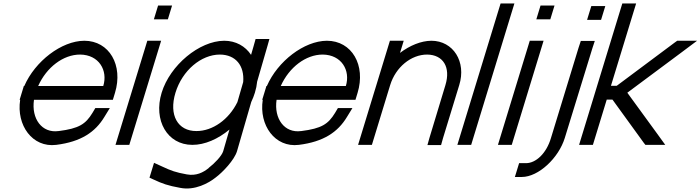

<svg xmlns="http://www.w3.org/2000/svg" viewBox="-20 -819 4057 1112"><path d="M201.1 -321H578.1C605.7 -411 553.5 -502 443.8 -503C346.3 -503 249.6 -429.5 201.1 -321ZM96.8 -241H93.7L105.9 -281L118.1 -321H120.7C183.3 -464.5 336 -582.1 468.2 -583C613.2 -583 694.8 -441 645.9 -281L633.7 -241H593.7H176.8C160.7 -130.8 223.1 -46.6 319.3 -60H320.3C437.9 -75 475.6 -100 515.4 -165L532 -193H616L584.1 -141C531.5 -54 449.4 2 305.9 20C167.5 37.4 73.9 -94.1 96.8 -241Z M911.2 -707H871.2L895.6 -787H935.6H936.6H976.6L952.2 -707H912.2ZM821 -543 833.2 -583H913.2L901 -543L741.1 -20L728.9 20H648.9L661.1 -20Z M916.2 -282C964.8 -441 1133.9 -582 1278.2 -583C1346.5 -583 1400.8 -551.3 1434.1 -501.3L1448.8 -552L1460.3 -593H1540.3L1529.4 -554L1469.3 -346.4C1467.3 -325.5 1463 -303.9 1456.2 -282C1450.6 -263.8 1443.5 -245.8 1435.1 -228.2L1352.6 57C1337 108 1270.6 178 1229.1 209C1189.3 241 1108.6 286 1023.8 269C951.7 256 921.1 245 867.7 220L845.8 210L872.1 124L920.4 146C972 170 996.3 179 1061.6 191C1116.5 201 1157 180 1188.9 154L1189.2 153C1223.2 127 1264.3 84 1272.6 57L1308.9 -68.6C1243.2 -14.1 1165.8 20.5 1093.9 20C948.9 20 867.3 -122 916.2 -282ZM996.2 -282C956.5 -152 1010 -59 1118.3 -60C1211.5 -60 1305.2 -126.4 1354.9 -227.5L1388.5 -343.7C1396.4 -439.1 1345 -502.2 1253.8 -503C1144.8 -503 1035.7 -411 996.2 -282Z M1606.1 -321H1983.1C2010.7 -411 1958.5 -502 1848.8 -503C1751.3 -503 1654.6 -429.5 1606.1 -321ZM1501.8 -241H1498.7L1510.9 -281L1523.1 -321H1525.7C1588.3 -464.5 1741 -582.1 1873.2 -583C2018.2 -583 2099.8 -441 2050.9 -281L2038.7 -241H1998.7H1581.8C1565.7 -130.8 1628.1 -46.6 1724.3 -60H1725.3C1842.9 -75 1880.6 -100 1920.4 -165L1937 -193H2021L1989.1 -141C1936.5 -54 1854.4 2 1710.9 20C1572.5 37.4 1478.9 -94.1 1501.8 -241Z M2296.7 -512.6C2353.2 -555.4 2418.5 -582.5 2478.2 -583C2605.2 -583 2681.9 -461 2639.7 -326L2546.1 -20L2534.6 21H2455.6L2466.8 -19L2559.7 -326C2591.5 -430 2546.5 -502 2453.8 -503C2360.8 -503 2271.5 -430 2239.7 -326L2227.4 -286L2146.1 -20L2133.9 20H2053.9L2066.1 -20L2147.4 -286L2159.7 -326L2226 -543L2238.2 -583H2318.2L2306 -543Z M2867 -759 2879.3 -799H2959.3L2947 -759L2721.1 -20L2708.9 20H2628.9L2641.1 -20Z M3126.2 -707H3086.2L3110.6 -787H3150.6H3151.6H3191.6L3167.2 -707H3127.2ZM3036 -543 3048.2 -583H3128.2L3116 -543L2956.1 -20L2943.9 20H2863.9L2876.1 -20Z M3420.2 -704H3380.2L3404.7 -784H3444.7H3445.7H3485.7L3461.2 -704H3421.2ZM3331 -543 3343.9 -582H3424.9L3411.7 -542L3251.1 -20C3215.6 96 3099 206 3002 206H2962L2986.5 126H3026.5C3083.5 126 3144.6 70 3171.1 -20Z M3527.3 -242H3494L3426.1 -20L3413.9 20H3333.9L3346.1 -20L3414 -242L3438.4 -322L3572 -759L3584.3 -799H3664.3L3652 -759L3518.4 -322H3551.8L3886.9 -572L3902.2 -583H4017.2L3925.1 -514L3613.2 -282L3783 -49L3832.9 20H3717.9L3709.2 9Z"/></svg>

Font: Nordica Plus
Style: NordicaClassicLightObl
Weight: 300
Version: Version 1.01